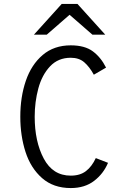

<svg xmlns="http://www.w3.org/2000/svg" viewBox="-20 -942 656 974"><path d="M83 -350Q83 -450 111 -532Q139 -614 196.5 -663Q254 -712 339 -712Q410 -712 451 -681.5Q492 -651 518 -599L456 -563Q434 -603 407.5 -626Q381 -649 339 -649Q275 -649 234 -605.5Q193 -562 174.5 -493.5Q156 -425 156 -350Q156 -224 202 -137.5Q248 -51 339 -51Q386 -51 416 -74Q446 -97 466 -140L528 -116Q505 -61 457.5 -24.5Q410 12 339 12Q251 12 193.5 -38.5Q136 -89 109.5 -171Q83 -253 83 -350ZM333 -867 217 -766H152L293 -922H373L514 -766H449Z"/></svg>

Font: Overpass Mono Light
Style: Regular
Weight: 300
Monospace: yes
Designer: Delve Withrington, Dave Bailey
Foundry: Delve Fonts
Version: Version 1.000;DELV;Overpass